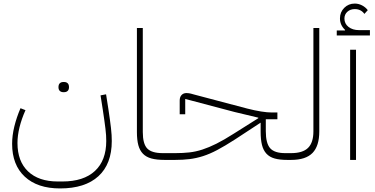

<svg xmlns="http://www.w3.org/2000/svg" viewBox="-20 -897 2104 1077"><path d="M317 160Q190 160 119 94Q48 28 48 -90Q48 -137 60.5 -188Q73 -239 95 -290L123 -279Q101 -230 89.5 -183Q78 -136 78 -95Q78 8 137.5 64.5Q197 121 304 121H330Q449 121 512.5 62Q576 3 576 -106Q576 -122 575 -138.5Q574 -155 571.5 -175Q569 -195 565.5 -220.5Q562 -246 557 -279L544 -362L575 -368L588 -285Q593 -252 596.5 -226Q600 -200 602.5 -179Q605 -158 606 -140Q607 -122 607 -106Q607 23 532 91.5Q457 160 317 160ZM335 -380Q323 -380 315.5 -387Q308 -394 308 -408Q308 -423 315.5 -430Q323 -437 335 -437H340Q352 -437 359.5 -430Q367 -423 367 -408Q367 -394 359.5 -387Q352 -380 340 -380Z M903 0Q859 0 829.5 -8Q800 -16 782 -34.5Q764 -53 756 -82.5Q748 -112 748 -156V-740H781V-156Q781 -90 806 -64Q831 -38 893 -38H947V-12L935 0Z M935 -26 947 -38H963Q1006 -38 1042 -42Q1078 -46 1115 -58Q1152 -70 1194 -91Q1236 -112 1291 -147L1429 -234V-237L1295 -269L1019 -342V-256H988V-333Q988 -353 998.5 -364Q1009 -375 1026 -375Q1031 -375 1039.5 -374Q1048 -373 1068 -367L1367 -288Q1410 -277 1445 -271.5Q1480 -266 1505 -266H1536V-228H1471V-161Q1471 -93 1495.5 -65.5Q1520 -38 1580 -38H1603V-12L1591 0Q1549 0 1520.5 -8Q1492 -16 1474.5 -35Q1457 -54 1449.5 -84Q1442 -114 1442 -158V-209L1297 -114Q1241 -78 1198.5 -55.5Q1156 -33 1118 -21Q1080 -9 1043 -4.5Q1006 0 963 0H935Z M1591 -26 1603 -38H1613Q1678 -38 1708 -67.5Q1738 -97 1738 -160V-740H1771V-160Q1771 -78 1733 -39Q1695 0 1613 0H1591Z M1944 -618H1977V0H1944ZM1869 -726H1915L1916 -729Q1887 -756 1887 -794Q1887 -829 1911 -853Q1935 -877 1970 -877Q1991 -877 2010.5 -867Q2030 -857 2043 -840L2024 -819Q2005 -846 1970 -846Q1945 -846 1928.5 -831Q1912 -816 1912 -793Q1912 -764 1935 -746Q1958 -728 1994 -728H2055V-698H1869Z"/></svg>

Font: IBM Plex Sans Arabic ExtraLight
Style: Regular
Weight: 200
Designer: Mike Abbink, Paul van der Laan, Pieter van Rosmalen, Wael Morcos, Khajak Apelian
Foundry: Bold Monday
Version: Version 1.1